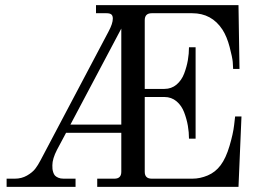

<svg xmlns="http://www.w3.org/2000/svg" viewBox="-20 -732 1034 752"><path d="M5.9 0V-32.2H38.1Q64.5 -32.2 85.7 -44.4Q106.9 -56.6 117.9 -70.8Q128.9 -85 139.2 -105L404.8 -607.9Q421.9 -639.6 421.9 -659.2Q421.9 -670.4 416.3 -675.3Q410.6 -680.2 397 -680.2H356V-711.9H914.1L918 -461.9H893.1Q893.1 -472.2 891.6 -489.5Q890.1 -506.8 879.4 -547.9Q868.7 -588.9 851.1 -616.2Q809.1 -680.2 732.9 -680.2H574.2Q546.9 -680.2 546.9 -652.8V-383.8H624Q651.4 -383.8 671.4 -400.6Q691.4 -417.5 701.4 -444.1Q711.4 -470.7 715.8 -496.3Q720.2 -522 720.2 -546.9H746.1V-189H720.2Q720.2 -213.9 715.8 -239.5Q711.4 -265.1 701.4 -291.7Q691.4 -318.4 671.4 -335.2Q651.4 -352.1 624 -352.1H546.9V-59.1Q546.9 -32.2 574.2 -32.2H733.9Q763.7 -32.2 793.7 -44.9Q823.7 -57.6 844.2 -85Q864.7 -112.3 878.9 -160.2Q893.1 -208 897 -242.2L900.9 -275.9H925.8L914.1 0H360.8V-32.2H428.2Q455.1 -32.2 455.1 -59.1V-211.9H238.8L203.1 -145Q185.1 -109.9 185.1 -85Q185.1 -76.7 185.5 -70.8Q186 -64.9 188.5 -57.1Q190.9 -49.3 195.3 -44.4Q199.7 -39.6 208.3 -35.9Q216.8 -32.2 229 -32.2H275.9V0ZM255.9 -244.1H455.1V-620.1Z"/></svg>

Font: Flanker Steampunk
Style: Regular
Weight: 400
Designer: Alexey Kryukov, Leonardo Di Lena
Foundry: Alexey Kryukov, Leonardo Di Lena
Version: 1.210